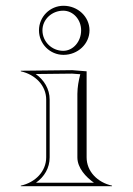

<svg xmlns="http://www.w3.org/2000/svg" viewBox="-20 -645 460 665"><path d="M127 -540C127 -577.5 159.3 -608 199 -608C233.2 -608 261 -577.5 261 -540C261 -500.8 233.2 -469 199 -469C159.3 -469 127 -500.8 127 -540ZM115 -540C115 -493 153 -455 200 -455C249.7 -455 290 -493.1 290 -540C290 -586.9 249.7 -625 200 -625C153.1 -625 115 -586.9 115 -540ZM140 -100C140 -51 102 -13 52 -2V0H368V-2C318 -13 280 -51 280 -100V-398L230 -402L52 -400V-398C102 -387 140 -349 140 -300ZM152 -100V-300C152 -337.4 132 -368.7 103.7 -388.6L229.6 -390L258 -387.9C252.1 -364.4 248.3 -344.1 248 -320V-100C248 -63 277.6 -31.8 305.5 -12H104.5C133.6 -32.7 152 -63.3 152 -100Z"/></svg>

Font: Sortefax
Style: Medium
Weight: 500
Designer: gluk
Foundry: gluk
Version: Version 0.261